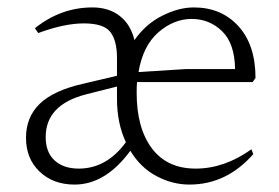

<svg xmlns="http://www.w3.org/2000/svg" viewBox="-20 -535 752 517"><path d="M103 -166Q103 -125 127 -103Q151 -81 192 -81Q267 -81 319 -152Q295 -203 295 -269V-302L212 -281Q103 -253 103 -166ZM353 -341 480 -349H613Q612 -418 578 -451Q544 -484 496 -484Q448 -484 406.5 -448Q365 -412 353 -341ZM348 -285Q348 -190 389 -135.5Q430 -81 507 -81Q584 -81 657 -133L662 -120Q590 -38 490 -38Q444 -38 401 -61Q358 -84 331 -129Q264 -38 181 -38Q123 -38 86.5 -73Q50 -108 50 -164Q50 -220 87.5 -256Q125 -292 206 -310L295 -331V-379Q295 -426 277 -449Q259 -472 206 -472Q153 -472 83 -446L74 -459Q144 -515 229 -515Q273 -515 302.5 -492Q332 -469 342 -427Q372 -470 416.5 -492.5Q461 -515 502 -515Q576 -515 622 -464.5Q668 -414 668 -325Q662 -316 660 -314H349Q348 -305 348 -285Z"/></svg>

Font: Halant Light
Style: Regular
Weight: 300
Designer: Hitesh Malaviya (Devanagari), Satya Rajpurohit (Latin)
Foundry: Indian Type Foundry
Version: Version 1.101;PS 1.0;hotconv 1.0.78;makeotf.lib2.5.61930; tt